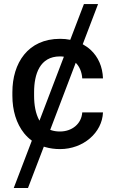

<svg xmlns="http://www.w3.org/2000/svg" viewBox="-20 -731 563 954"><path d="M467.3 -710.9H397L329.1 -533.2C313 -536.6 296.4 -538.1 278.3 -538.1C118.7 -538.1 41.5 -417.5 41.5 -272.9V-255.4C41.5 -182.6 61 -117.2 100.1 -68.4C111.3 -54.7 124 -42.5 138.2 -32.2L48.3 203.1H119.1L197.8 -2.4C200.2 -1.5 203.1 -0.5 205.6 0C227.5 6.3 252 9.8 278.3 9.8C394 9.8 487.8 -71.8 491.7 -172.4H388.7C384.8 -115.7 337.9 -77.6 277.8 -77.6C260.7 -77.6 246.1 -80.1 233.4 -84.5C231.9 -85 231 -85.4 229.5 -85.9L356.4 -419.4V-418.9C376 -399.4 386.7 -372.1 388.7 -341.3H491.7C489.7 -399.9 467.8 -448.2 430.7 -482.9C418.9 -493.7 405.8 -502.9 391.1 -511.2ZM176.3 -131.8 175.3 -132.8C156.7 -166.5 149.4 -209.5 149.4 -255.4V-272.9C149.4 -362.3 177.7 -450.7 277.8 -450.7C284.7 -450.7 291 -450.2 297.4 -449.2Z"/></svg>

Font: Bert Sans Medium
Style: Regular
Weight: 500
Designer: Christian Robertson (Google), Cristiano Sobral
Foundry: Google, Cristiano Sobral
Version: Version 3.101